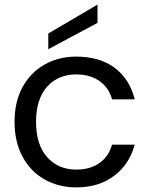

<svg xmlns="http://www.w3.org/2000/svg" viewBox="-20 -802 647 831"><path d="M43 -275C43 -275 43 -275 43 -275C43 -218 54 -168 77 -125C100 -82 131 -49 172 -26C212 -3 258 9 310 9C310 9 310 9 310 9C376 9 431 -8 475 -42C519 -75 548 -120 563 -176C563 -176 465 -176 465 -176C465 -176 465 -176 465 -176C455 -141 437 -115 410 -96C383 -77 350 -68 310 -68C310 -68 310 -68 310 -68C258 -68 216 -86 184 -122C152 -158 136 -209 136 -275C136 -275 136 -275 136 -275C136 -340 152 -391 184 -427C216 -462 258 -480 310 -480C310 -480 310 -480 310 -480C350 -480 384 -470 411 -451C438 -432 456 -405 465 -372C465 -372 563 -372 563 -372C563 -372 563 -372 563 -372C549 -430 520 -475 477 -508C433 -541 377 -557 310 -557C310 -557 310 -557 310 -557C258 -557 212 -545 172 -522C131 -499 100 -466 77 -424C54 -381 43 -332 43 -275ZM402 -782C402 -782 189 -657 189 -657C189 -657 189 -589 189 -589C189 -589 402 -703 402 -703C402 -703 402 -782 402 -782Z"/></svg>

Font: Girnar Poppins
Style: Regular
Weight: 500
Designer: Ninad Kale (Devanagari), Jonny Pinhorn (Latin)
Foundry: Indian Type Foundry
Version: ""